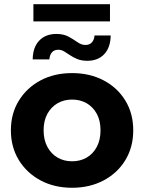

<svg xmlns="http://www.w3.org/2000/svg" viewBox="-20 -898 695 926"><path d="M327.5 7.6Q242 7.6 175.5 -28Q109 -63.6 70.7 -126.2Q32.5 -188.8 32.5 -269.3Q32.5 -350.4 70.9 -412.6Q109.3 -474.8 175.5 -510.2Q241.8 -545.5 327.5 -545.5Q413.3 -545.5 480.1 -510.2Q546.9 -474.9 584.7 -412.7Q622.6 -350.6 622.6 -269.3Q622.6 -188.6 584.8 -126.1Q547 -63.6 480 -28Q413 7.6 327.5 7.6ZM327.5 -120.1Q367 -120.1 397.9 -137.9Q428.7 -155.6 446.8 -189.5Q464.8 -223.3 464.8 -269.2Q464.8 -316 446.8 -349.2Q428.7 -382.3 397.9 -400.1Q367 -417.8 327.8 -417.8Q288.7 -417.8 257.8 -400.1Q226.9 -382.3 208.6 -349.2Q190.3 -316 190.3 -269.2Q190.3 -223.3 208.6 -189.5Q226.9 -155.6 257.8 -137.9Q288.6 -120.1 327.5 -120.1ZM401.3 -604.8Q373.9 -604.8 353.8 -612.8Q333.7 -620.8 318.3 -631.4Q302.9 -642.1 289.3 -650.1Q275.7 -658.1 261.3 -658.1Q241.3 -658.1 230.4 -645.4Q219.5 -632.8 218.1 -611.4H137.7Q138.3 -669.8 169.1 -702Q199.8 -734.3 251.8 -734.3Q286.9 -734.3 311 -721Q335.1 -707.7 354 -694.4Q372.9 -681.1 391.9 -681.1Q412.4 -681.1 423.6 -694.1Q434.8 -707.1 435.8 -727.1H513.8Q513.2 -669.6 483.1 -637.2Q453.1 -604.8 401.3 -604.8ZM141.1 -794.9V-877.9H510.4V-794.9Z"/></svg>

Font: Montserrat Alternates Thin
Style: Regular
Weight: 100
Designer: Julieta Ulanovsky
Foundry: Julieta Ulanovsky
Version: Version 9.000